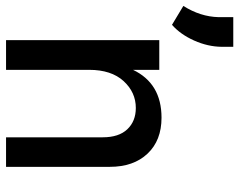

<svg xmlns="http://www.w3.org/2000/svg" viewBox="-142 -693 791 635"><g transform="rotate(90 253.5 -375.5)"><path d="M167 -506.8H68.8V0H167V-274.9Q167 -348.1 204.1 -388.7Q241.2 -429.2 293 -429.2Q336.9 -429.2 363.5 -401.1Q390.1 -373 390.1 -319.8V0H487.8V-342.8Q487.8 -421.9 444.1 -468Q400.4 -514.2 325.2 -514.2Q211.9 -514.2 167 -419.9ZM18.1 -548.8Q49.8 -576.7 70.1 -622.1Q90.3 -667.5 90.8 -712.9V-751.5H-7.3V-702.6Q-8.8 -642.6 -44.4 -586.4Z"/></g></svg>

Font: FAU Chimera Medium
Style: Regular
Weight: 500
Version: Version 1.002;hotconv 1.0.117;makeotfexe 2.5.65602